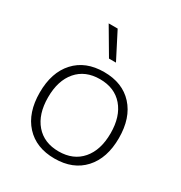

<svg xmlns="http://www.w3.org/2000/svg" viewBox="-176 -866 941 1000"><g transform="rotate(30 295.0 -365.5)"><path d="M533 -250Q533 -129 469.5 -59.5Q406 10 295 10Q184 10 120.5 -59.5Q57 -129 57 -250Q57 -371 120.5 -440.5Q184 -510 295 -510Q406 -510 469.5 -440.5Q533 -371 533 -250ZM107 -250Q107 -149 157 -91Q207 -33 295 -33Q383 -33 433 -91Q483 -149 483 -250Q483 -351 433 -409Q383 -467 295 -467Q207 -467 157 -409Q107 -351 107 -250ZM323 -583H281L188 -741H242Z"/></g></svg>

Font: Work Sans Light
Style: Regular
Weight: 300
Designer: Wei Huang
Foundry: Wei Huang
Version: Version 1.500